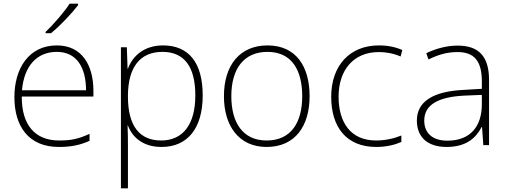

<svg xmlns="http://www.w3.org/2000/svg" viewBox="-20 -786 2751 1040"><path d="M403 -758V-766H357C330 -723 269 -653 227 -613V-606H256C308 -648 370 -715 403 -758ZM288 -540C136 -540 58 -415 58 -260C58 -100 136 10 299 10C365 10 413 0 465 -23V-61C404 -33 365 -25 300 -25C169 -25 97 -110 98 -263H486V-294C486 -434 423 -540 288 -540ZM288 -505C395 -505 446 -421 446 -297H99C111 -432 182 -505 288 -505Z M863 -540C758 -540 697 -480 673 -414H671L667 -530H635V234H673V16C673 -23 673 -66 671 -106H673C697 -42 755 10 855 10C995 10 1078 -90 1078 -269C1078 -447 1002 -540 863 -540ZM860 -505C978 -505 1038 -425 1038 -269C1038 -111 970 -25 853 -25C738 -25 673 -101 673 -263V-269C674 -419 736 -505 860 -505Z M1657 -265C1657 -423 1586 -540 1429 -540C1281 -540 1193 -435 1193 -265C1193 -104 1274 10 1424 10C1580 10 1657 -105 1657 -265ZM1233 -265C1233 -415 1302 -505 1429 -505C1564 -505 1617 -401 1617 -265C1617 -124 1558 -25 1424 -25C1295 -25 1233 -122 1233 -265Z M2018 10C2074 10 2120 -2 2154 -17V-52C2115 -36 2067 -25 2017 -25C1876 -25 1814 -127 1814 -262C1814 -407 1895 -504 2032 -504C2070 -504 2111 -497 2150 -480L2159 -515C2123 -531 2082 -540 2032 -540C1874 -540 1774 -430 1774 -262C1774 -100 1854 10 2018 10Z M2459 -539C2398 -539 2340 -522 2289 -498L2301 -464C2356 -491 2404 -504 2458 -504C2546 -504 2590 -459 2590 -345V-305L2490 -299C2329 -291 2238 -238 2238 -133C2238 -44 2295 10 2399 10C2504 10 2557 -37 2589 -98H2591L2598 0H2629V-353C2629 -482 2572 -539 2459 -539ZM2494 -268 2590 -272V-219C2589 -101 2528 -24 2403 -24C2324 -24 2278 -64 2278 -133C2278 -221 2358 -261 2494 -268Z"/></svg>

Font: Noto Sans Tamil ExtraLight
Style: Regular
Weight: 200
Designer: Jelle Bosma - Monotype Design Team
Foundry: Monotype Imaging Inc.
Version: Version 2.004